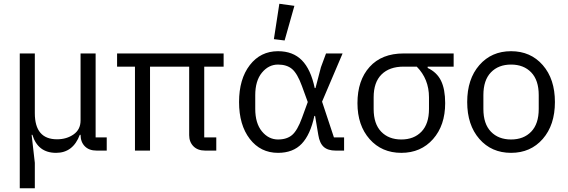

<svg xmlns="http://www.w3.org/2000/svg" viewBox="-20 -800 3015 1020"><path d="M165 200H85V-516H165V-199Q165 -60 283 -60Q334 -60 371 -86Q408 -112 408 -160V-516H488V-70H547V0H493Q453 0 430.5 -23Q408 -46 408 -84H404Q368 12 278 12Q181 12 152 -84H148L165 65Z M1065 -446V-70H1129V0H1070Q1030 0 1007.5 -23Q985 -46 985 -82V-446H777V0H697V-446H602V-516H1168V-446Z M1544 -769 1492 -585 1435 -592 1464 -780ZM1808 -70V0H1763Q1722 0 1700 -19.5Q1678 -39 1671 -83L1654 -184H1650Q1629 -85 1583 -36.5Q1537 12 1457 12Q1364 12 1307 -62Q1250 -136 1250 -258Q1250 -380 1307 -454Q1364 -528 1457 -528Q1536 -528 1583.5 -480Q1631 -432 1652 -332H1656L1685 -443L1712 -516H1800L1691 -260L1754 -70ZM1457 -59Q1504 -59 1532 -83Q1560 -107 1584 -173L1615 -258L1584 -343Q1560 -409 1532 -433Q1504 -457 1457 -457Q1407 -457 1371.5 -414Q1336 -371 1336 -294V-222Q1336 -145 1371.5 -102Q1407 -59 1457 -59Z M2390 -446H2252V-439Q2301 -416 2323 -371Q2345 -326 2345 -252Q2345 -134 2280.5 -61Q2216 12 2112 12Q2008 12 1943.5 -61Q1879 -134 1879 -252Q1879 -373 1943.5 -444.5Q2008 -516 2124 -516H2390ZM2194 -446H2124Q2049 -446 2007 -404.5Q1965 -363 1965 -283V-221Q1965 -142 2005 -100.5Q2045 -59 2112 -59Q2179 -59 2219 -100.5Q2259 -142 2259 -221V-283Q2259 -380 2194 -446Z M2863.5 -62Q2799 12 2695 12Q2591 12 2526.5 -62Q2462 -136 2462 -258Q2462 -380 2526.5 -454Q2591 -528 2695 -528Q2799 -528 2863.5 -454Q2928 -380 2928 -258Q2928 -136 2863.5 -62ZM2842 -221V-295Q2842 -374 2802 -415.5Q2762 -457 2695 -457Q2628 -457 2588 -415.5Q2548 -374 2548 -295V-221Q2548 -142 2588 -100.5Q2628 -59 2695 -59Q2762 -59 2802 -100.5Q2842 -142 2842 -221Z"/></svg>

Font: Aneliza
Style: Regular
Weight: 400
Designer: Mike Abbink, Paul van der Laan, Pieter van Rosmalen
Foundry: Bold Monday
Version: Version 3.0